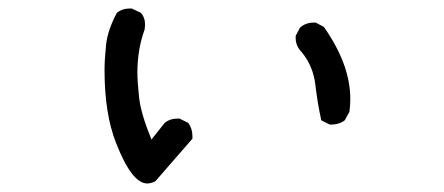

<svg xmlns="http://www.w3.org/2000/svg" viewBox="-20 -480 1040 450"><path d="M325 -50Q289 -50 252 -145Q225 -213 225 -316Q225 -339 228.5 -374Q232 -409 254 -450Q266 -460 283 -460H289L310 -450Q320 -439 320 -422L319 -411Q302 -364 302 -310Q302 -289 306 -251.5Q310 -214 335 -153L366 -192Q378 -202 395 -202H401L421 -192Q431 -179 431 -161V-155L344 -55Q334 -50 325 -50ZM756 -188H753L733 -198Q724 -239 719 -282Q714 -325 687 -358Q673 -372 673 -391V-396L683 -415Q696 -427 715 -427H720L739 -417Q801 -329 801 -248Q801 -233 799 -218L788 -198Q775 -188 756 -188Z"/></svg>

Font: Xiaolai Mono SC
Style: Regular
Weight: 400
Monospace: yes
Designer: LXGW / Nozomi Seto
Version: Version 3.113;September 30, 2024